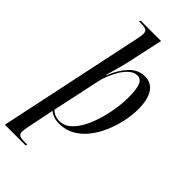

<svg xmlns="http://www.w3.org/2000/svg" viewBox="-337 -826 1132 1132"><g transform="rotate(45 229.5 -260.0)"><path d="M160 -664Q164 -683 166 -696Q168 -709 168 -716Q168 -736 156 -743Q144 -750 120 -750H97L101 -760H271L222 -534Q215 -502 204.5 -465.5Q194 -429 182 -387H185Q212 -456 253.5 -501Q295 -546 352 -546Q405 -546 433 -503.5Q461 -461 461 -380Q461 -333 450 -280Q439 -227 417.5 -175.5Q396 -124 363.5 -82Q331 -40 288 -15Q245 10 191 10Q165 10 145.5 3.5Q126 -3 109 -16Q107 0 104.5 11Q102 22 99 36L75 155Q73 167 71 178.5Q69 190 69 197Q69 218 83.5 224Q98 230 126 230H145L142 240H-31ZM181 -2Q217 -2 246.5 -26Q276 -50 299 -91Q322 -132 338 -183.5Q354 -235 362.5 -289Q371 -343 371 -393Q371 -454 359 -486Q347 -518 316 -518Q291 -518 268.5 -499.5Q246 -481 227.5 -451.5Q209 -422 195.5 -388.5Q182 -355 176 -325L113 -29Q122 -19 139.5 -10.5Q157 -2 181 -2Z"/></g></svg>

Font: Noto Serif Display Condensed
Style: Italic
Weight: 400
Width: 3
Italic angle: -12°
Designer: Monotype Design Team
Foundry: Monotype Imaging Inc.
Version: Version 2.009